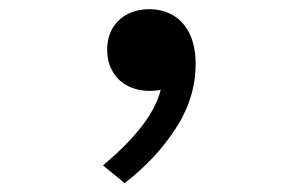

<svg xmlns="http://www.w3.org/2000/svg" viewBox="-20 -183 660 424"><path d="M216.7 -73.2Q216.7 -100.7 228.8 -121Q241 -141.3 262.2 -152Q283.3 -162.7 309.7 -162.7Q338.7 -162.7 361.8 -149.4Q385 -136.2 398.5 -109Q412 -81.8 412 -41.3Q412 33.2 367.8 101.1Q323.7 169 255.2 221.3L207.3 182.2Q267.5 132.2 301.2 84.8Q335 37.5 340.5 -13.2L359.2 6.8Q337 17.7 311.3 17.7Q283.7 17.7 262.2 6.7Q240.8 -4.3 228.8 -25.1Q216.7 -45.8 216.7 -73.2Z"/></svg>

Font: Monaspace Xenon Var
Style: Regular
Weight: 400
Designer: Riley Cran and the Lettermatic Team
Version: Version 1.000 (Monaspace Xenon Var)